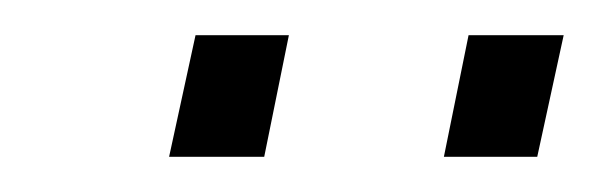

<svg xmlns="http://www.w3.org/2000/svg" viewBox="-20 -704 340 109"><path d="M232 -615 246 -684H300L285 -615ZM76 -615 91 -684H144L130 -615Z"/></svg>

Font: Saira ExtraCondensed Light
Style: Italic
Weight: 300
Width: 2
Italic angle: -12°
Designer: Hector Gatti with collaboration of the Omnibus-Type team
Foundry: Omnibus-Type
Version: Version 1.101